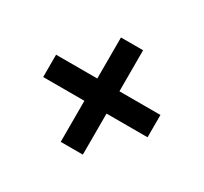

<svg xmlns="http://www.w3.org/2000/svg" viewBox="-123 -752 980 924"><g transform="rotate(30 367.0 -290.0)"><path d="M306 -228H77V-352H306V-580H429V-352H657V-228H429V0H306Z"/></g></svg>

Font: Enso
Style: Bold
Weight: 700
Designer: Coji Morishita
Foundry: UNDERFOREST DESIGN
Version: Version 1.000